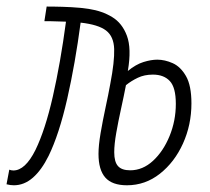

<svg xmlns="http://www.w3.org/2000/svg" viewBox="-24 -547 630 577"><path d="M357.4 9.8Q313 9.8 292.5 -13.4Q272 -36.6 272 -84.5Q272 -109.9 278.3 -147Q284.7 -184.1 293.2 -223.9Q301.8 -263.7 307.6 -295.9Q320.3 -361.8 319.1 -399.7Q317.9 -437.5 294.7 -455.3Q271.5 -473.1 218.3 -479Q202.1 -356.4 178 -250Q153.8 -143.6 122.1 -78.6Q101.1 -36.1 75 -13.2Q48.8 9.8 17.6 9.8Q7.3 9.8 -4.4 6.8L3.9 -37.1Q9.8 -34.7 16.1 -34.7Q51.8 -34.7 82.5 -96.2Q111.8 -156.2 134.8 -257.1Q157.7 -357.9 174.3 -481.9Q148.9 -482.9 129.9 -483.2Q110.8 -483.4 109.4 -483.4L116.2 -527.3Q117.7 -527.3 139.6 -527.1Q161.6 -526.9 190.9 -525.4Q220.2 -523.9 243.7 -520Q282.7 -514.2 313 -495.8Q343.3 -477.5 357.4 -439.5Q371.6 -401.4 360.4 -335L359.9 -333.5Q384.3 -353.5 407.2 -360.6Q430.2 -367.7 448.7 -367.7Q471.2 -367.7 494.9 -357.2Q518.6 -346.7 534.9 -318.4Q551.3 -290 551.3 -236.3Q551.3 -171.9 525.9 -115.7Q500.5 -59.6 456.5 -24.9Q412.6 9.8 357.4 9.8ZM354.5 -291Q348.1 -257.8 339.8 -220.2Q331.5 -182.6 325.4 -147.9Q319.3 -113.3 319.3 -89.4Q319.3 -60.5 330.6 -47.9Q341.8 -35.2 367.2 -35.2Q404.8 -35.2 435.8 -63.7Q466.8 -92.3 485.6 -138.2Q504.4 -184.1 504.4 -234.9Q504.4 -284.2 486.3 -303.5Q468.3 -322.8 435.5 -322.8Q409.7 -322.8 389.9 -313.2Q370.1 -303.7 354.5 -291Z"/></svg>

Font: Cascadia Mono PL ExtraLight
Style: Italic
Weight: 200
Italic angle: -10°
Monospace: yes
Designer: Aaron Bell
Foundry: Saja Typeworks
Version: Version 2404.023; ttfautohint (v1.8.4)